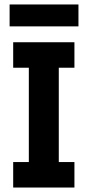

<svg xmlns="http://www.w3.org/2000/svg" viewBox="-20 -839 392 859"><path d="M313 0V-114H243V-536H313V-650H39V-536H109V-114H39V0ZM331 -721V-819H23V-721Z"/></svg>

Font: Zilla Slab Bold
Style: Regular
Weight: 700
Designer: Typotheque.com
Foundry: Typotheque type foundry
Version: Version 1.3; 2018